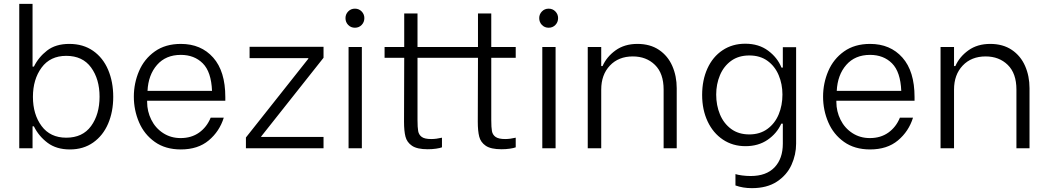

<svg xmlns="http://www.w3.org/2000/svg" viewBox="-20 -770 5439 997"><path d="M156 -114H149V0H80V-750H149V-424H156Q180 -473 224.5 -507.5Q269 -542 340 -542Q412 -542 463.5 -506Q515 -470 541.5 -407.5Q568 -345 568 -267Q568 -190 541.5 -128Q515 -66 464 -30Q413 6 343 6Q273 6 227 -28.5Q181 -63 156 -114ZM497 -268Q497 -359 453 -419.5Q409 -480 324 -480Q241 -480 196 -419Q151 -358 151 -267Q151 -176 196 -115.5Q241 -55 324 -55Q409 -55 453 -115.5Q497 -176 497 -268Z M675 -268Q675 -338 702 -401Q729 -464 784 -503Q839 -542 919 -542Q1024 -542 1087 -471Q1150 -400 1150 -266V-247H744V-240Q744 -192 765.5 -148.5Q787 -105 827 -79Q867 -53 918 -53Q974 -53 1014 -81.5Q1054 -110 1074 -159H1142Q1120 -88 1064 -41Q1008 6 919 6Q839 6 784 -33Q729 -72 702 -135Q675 -198 675 -268ZM1081 -298Q1077 -397 1033 -441Q989 -485 919 -485Q841 -485 795.5 -433Q750 -381 746 -298Z M1257 -56 1581 -465V-468H1276V-527H1660V-470L1336 -61V-59H1660V0H1257Z M1790 -526H1859V0H1790ZM1774 -676Q1774 -696 1788 -710.5Q1802 -725 1823 -725Q1844 -725 1858 -710.5Q1872 -696 1872 -676Q1872 -655 1858 -640.5Q1844 -626 1823 -626Q1802 -626 1788 -640.5Q1774 -655 1774 -676Z M2531 -470V-147Q2531 -108 2534.5 -89Q2538 -70 2553.5 -59Q2569 -48 2603 -48Q2628 -48 2658 -55V-5Q2648 -1 2627.5 2Q2607 5 2584 5Q2529 5 2502.5 -13Q2476 -31 2468.5 -60.5Q2461 -90 2461 -138L2462 -470H2148V-147Q2148 -108 2151.5 -89Q2155 -70 2170 -59Q2185 -48 2219 -48Q2245 -48 2275 -55V-5Q2265 -1 2244.5 2Q2224 5 2201 5Q2146 5 2119.5 -13Q2093 -31 2085.5 -60.5Q2078 -90 2078 -138L2079 -470H1977V-526H2079V-700H2148V-526H2462V-700H2531V-526H2658V-470Z M2796 -526H2865V0H2796ZM2780 -676Q2780 -696 2794 -710.5Q2808 -725 2829 -725Q2850 -725 2864 -710.5Q2878 -696 2878 -676Q2878 -655 2864 -640.5Q2850 -626 2829 -626Q2808 -626 2794 -640.5Q2780 -655 2780 -676Z M3032 -526H3102V-427H3109Q3130 -475 3176.5 -508.5Q3223 -542 3290 -542Q3356 -542 3402 -511Q3448 -480 3471 -427.5Q3494 -375 3494 -312V0H3426V-305Q3426 -389 3381 -433Q3336 -477 3266 -477Q3192 -477 3147 -429.5Q3102 -382 3102 -305V0H3032Z M3799 193V134Q3811 138 3833 141Q3855 144 3878 144Q3959 144 4002 99Q4045 54 4045 -24V-128H4037Q4014 -77 3966 -44Q3918 -11 3851 -11Q3785 -11 3734 -45Q3683 -79 3654.5 -139.5Q3626 -200 3626 -277Q3626 -354 3653.5 -414.5Q3681 -475 3732 -509Q3783 -543 3850 -543Q3920 -543 3968.5 -507Q4017 -471 4038 -419H4045V-525H4114V-24Q4114 33 4090 86Q4066 139 4014.5 173Q3963 207 3884 207Q3838 207 3799 193ZM4043 -279Q4043 -333 4023.5 -379.5Q4004 -426 3965.5 -454Q3927 -482 3871 -482Q3815 -482 3776.5 -454Q3738 -426 3718.5 -379.5Q3699 -333 3699 -279Q3699 -223 3718.5 -176Q3738 -129 3776.5 -100.5Q3815 -72 3871 -72Q3926 -72 3965 -100.5Q4004 -129 4023.5 -176Q4043 -223 4043 -279Z M4254 -268Q4254 -338 4281 -401Q4308 -464 4363 -503Q4418 -542 4498 -542Q4603 -542 4666 -471Q4729 -400 4729 -266V-247H4323V-240Q4323 -192 4344.5 -148.5Q4366 -105 4406 -79Q4446 -53 4497 -53Q4553 -53 4593 -81.5Q4633 -110 4653 -159H4721Q4699 -88 4643 -41Q4587 6 4498 6Q4418 6 4363 -33Q4308 -72 4281 -135Q4254 -198 4254 -268ZM4660 -298Q4656 -397 4612 -441Q4568 -485 4498 -485Q4420 -485 4374.5 -433Q4329 -381 4325 -298Z M4864 -526H4934V-427H4941Q4962 -475 5008.5 -508.5Q5055 -542 5122 -542Q5188 -542 5234 -511Q5280 -480 5303 -427.5Q5326 -375 5326 -312V0H5258V-305Q5258 -389 5213 -433Q5168 -477 5098 -477Q5024 -477 4979 -429.5Q4934 -382 4934 -305V0H4864Z"/></svg>

Font: Be Vietnam Light
Style: Regular
Weight: 300
Designer: Gabriel Lam
Foundry: TypeRant
Version: Version 4.000